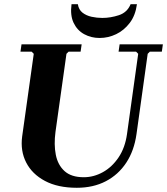

<svg xmlns="http://www.w3.org/2000/svg" viewBox="-20 -880 792 910"><path d="M547 -670H752L747 -635H690L680 -625L627 -245Q616 -166 578.5 -109Q541 -52 481.5 -21Q422 10 344 10Q254 10 193 -22.5Q132 -55 104 -110Q76 -165 85 -233L140 -625L130 -635H77L82 -670H367L362 -635H305L295 -625L243 -255Q235 -195 244.5 -146.5Q254 -98 286 -69Q318 -40 377 -40Q424 -40 467.5 -64Q511 -88 542 -134Q573 -180 582 -245L635 -625L625 -635H542ZM599 -860H629Q622 -807 595 -771.5Q568 -736 530.5 -718Q493 -700 452 -700Q412 -700 379 -718Q346 -736 329 -771.5Q312 -807 319 -860H349Q353 -834 371 -820Q389 -806 414 -800.5Q439 -795 465 -795Q504 -795 543.5 -808Q583 -821 599 -860Z"/></svg>

Font: Brygada 1918
Style: Bold Italic
Weight: 700
Italic angle: -8°
Designer: Mateusz Machalski | Borys Kosmynka | Przemek Hoffer
Foundry: NIEPODLEGLA 2018
Version: Version 3.006